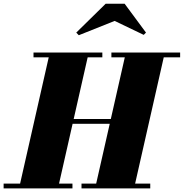

<svg xmlns="http://www.w3.org/2000/svg" viewBox="-65 -1040 1014 1060"><path d="M210.5 -356.5V-383H570.5V-356.5ZM500 -723.5H419L261 -26.5H335V0H-45V-26.5H46L204 -723.5H120V-750H500ZM929.5 -750V-723.5H839L681 -26.5H764.5V0H385V-26.5H466L624 -723.5H550V-750ZM370 -845.5 356 -860 518.5 -1019.5H623L741 -860L728.5 -847.5L568 -924.5Z"/></svg>

Font: Bodoni Moda 9pt Black
Style: Italic
Weight: 900
Italic angle: -13°
Designer: Owen Earl
Foundry: indestructible type
Version: Version 2.004